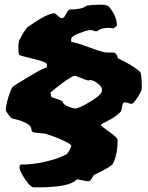

<svg xmlns="http://www.w3.org/2000/svg" viewBox="-20 -798 635 826"><path d="M303 -331Q319 -331 369 -361Q419 -391 419 -410Q419 -423 406.5 -434Q394 -445 382 -450L370 -454Q368 -452 360.5 -452Q353 -452 330 -462Q307 -472 300.5 -472Q294 -472 267.5 -454Q241 -436 219 -418L197 -400Q200 -381 202 -380Q204 -379 216 -375Q251 -364 251 -359Q251 -351 264 -344Q277 -337 290 -334ZM393 -663 371 -669Q357 -669 322 -655.5Q287 -642 287 -632Q286 -629 286 -623Q286 -617 290 -617Q308 -615 366 -593.5Q424 -572 440 -572H470Q474 -572 480 -564.5Q486 -557 486 -548Q559 -513 583 -488Q590 -481 590 -416Q590 -408 572 -379.5Q554 -351 545 -351Q521 -358 515.5 -358Q510 -358 507.5 -349.5Q505 -341 503.5 -330.5Q502 -320 499 -317Q476 -294 445 -279Q414 -264 414 -260Q414 -256 450 -231Q486 -206 486 -195Q486 -139 470 -103L464 -91Q450 -77 400 -53L384 -45L370 -23Q366 -18 357 -18L315 -26Q310 -26 308 -24Q277 8 143 8H126Q111 8 87.5 -27.5Q64 -63 64 -76.5Q64 -90 70 -90Q119 -90 168 -101Q217 -112 242 -123L266 -134Q278 -146 287 -170Q287 -177 258.5 -190.5Q230 -204 202 -214L174 -223L128 -228Q116 -228 115 -242.5Q114 -257 94 -267.5Q74 -278 54 -283L33 -288Q23 -292 5 -322Q5 -345 16.5 -381.5Q28 -418 35 -424.5Q42 -431 104.5 -468.5Q167 -506 177 -506Q182 -506 182 -519V-521Q182 -531 124.5 -544.5Q67 -558 63 -562Q59 -566 59 -594.5Q59 -623 66 -630Q84 -666 98 -681Q183 -741 214 -741Q218 -741 228 -730.5Q238 -720 249 -720Q255 -720 264.5 -738.5Q274 -757 281 -757Q337 -758 353 -774Q382 -778 411 -778Q440 -778 448 -770Q483 -728 483 -688Q472 -676 465.5 -676Q459 -676 457 -678H449Q413 -678 401 -666Q398 -663 393 -663Z"/></svg>

Font: Piedra
Style: Regular
Weight: 400
Designer: Angel Koziupa & Ale Paul
Foundry: Angel Koziupa and Alejandro Paul
Version: Version 1.000